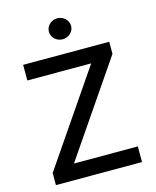

<svg xmlns="http://www.w3.org/2000/svg" viewBox="-135 -1029 909 1120"><g transform="rotate(-15 319.5 -469.0)"><path d="M61.1 0H581V-94.5H195.3L577.8 -654.1V-727.3H57.9V-632.8H443.5L61.1 -73.2ZM252.8 -874.6C252.8 -839.8 283 -811.4 320 -811.4C356.5 -811.4 387.1 -839.8 387.1 -874.6C387.1 -909.4 356.5 -938.2 320 -938.2C283 -938.2 252.8 -909.4 252.8 -874.6Z"/></g></svg>

Font: Magic Ui Pro Medium
Style: Regular
Weight: 500
Designer: Stefan Endress, Andreas Faust
Version: Version 1.000;FEAKit 1.0